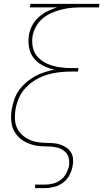

<svg xmlns="http://www.w3.org/2000/svg" viewBox="-20 -755 540 990"><path d="M161 215V197H211Q232 197 253.5 191.5Q275 186 293 172.5Q311 159 321.5 139Q332 119 336 99Q339 77 333.5 57Q328 37 312.5 24.5Q297 12 277 6.5Q257 1 236 0.5Q215 0 194 -1Q173 -2 153 -7Q133 -12 114.5 -21Q96 -30 81.5 -43Q67 -56 56.5 -73Q46 -90 41.5 -109.5Q37 -129 37 -150.5Q37 -172 41 -193Q45 -218 54 -243.5Q63 -269 79 -291Q95 -313 116 -331Q137 -349 161 -362Q185 -375 210.5 -383Q236 -391 262 -396Q231 -402 203 -416Q175 -430 155.5 -453.5Q136 -477 130 -508.5Q124 -540 129 -573Q133 -598 145.5 -622.5Q158 -647 179 -666Q200 -685 224.5 -697Q249 -709 275 -717H134L137 -735H493L490 -717H404Q378 -717 352 -715Q326 -713 300 -706.5Q274 -700 249 -689.5Q224 -679 202 -661.5Q180 -644 166.5 -619.5Q153 -595 148 -570Q144 -543 148 -517.5Q152 -492 166 -472Q180 -452 201.5 -438.5Q223 -425 247 -417.5Q271 -410 297 -407Q323 -404 350 -404H385L382 -386H347Q316 -386 285.5 -382.5Q255 -379 224.5 -370Q194 -361 165.5 -344.5Q137 -328 114 -304Q91 -280 78 -250.5Q65 -221 60 -191Q60 -191 60 -191Q60 -191 60 -191Q56 -166 57 -141.5Q58 -117 67.5 -96Q77 -75 94 -59.5Q111 -44 132 -34.5Q153 -25 177 -21.5Q201 -18 226 -18Q244 -18 261.5 -16Q279 -14 295 -8Q311 -2 324.5 7.5Q338 17 346.5 31.5Q355 46 356.5 63.5Q358 81 355 98Q351 123 339 146.5Q327 170 306 186Q285 202 260 208.5Q235 215 211 215Z"/></svg>

Font: Iosevka SS04 Thin
Style: Italic
Weight: 100
Italic angle: -9°
Monospace: yes
Designer: Belleve Invis
Foundry: Belleve Invis
Version: Version 19.0.0; ttfautohint (v1.8.4)